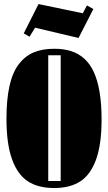

<svg xmlns="http://www.w3.org/2000/svg" viewBox="-20 -924 538 956"><path d="M250 12.2Q169.9 12.2 118.7 -21.2Q67.4 -54.7 39.8 -131.3Q12.2 -208 12.2 -332Q12.2 -427.7 27.1 -495.1Q42 -562.5 72.8 -603.3Q103.5 -644 146.7 -662.6Q189.9 -681.2 250 -681.2Q297.4 -681.2 333.7 -669.7Q370.1 -658.2 399.2 -632.3Q428.2 -606.4 447 -565.7Q465.8 -524.9 475.8 -465.6Q485.8 -406.2 485.8 -328.1Q485.8 -206.1 458.5 -130.1Q431.2 -54.2 379.9 -21Q328.6 12.2 250 12.2ZM220.2 -22.9H282.2V-648.9H220.2ZM171.9 -903.8 392.1 -857.9 413.1 -897 444.8 -878.9 371.1 -734.9 154.8 -786.1 127 -741.2 98.1 -757.8Z"/></svg>

Font: Lletraferida
Style: Heavy
Weight: 900
Designer: Josep Patau Bellart
Foundry: Josep Patau Bellart
Version: Version 1.000